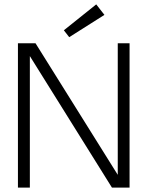

<svg xmlns="http://www.w3.org/2000/svg" viewBox="-20 -858 696 878"><path d="M296.5 -688 272 -719.5 420 -838 457.5 -790ZM492 0 116.5 -601.5V0H62V-660H142.5L518.5 -58.5V-660H572.5V0Z"/></svg>

Font: League Spartan Light
Style: Regular
Weight: 277
Foundry: The League of Moveable Type
Version: Version 2.002